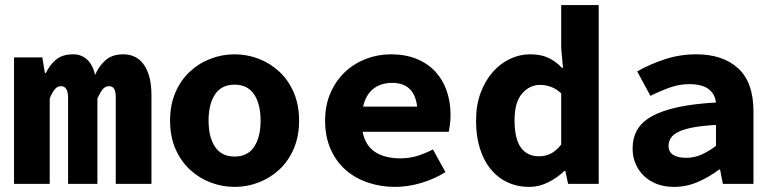

<svg xmlns="http://www.w3.org/2000/svg" viewBox="-20 -721 3040 753"><path d="M35 0V-496H146L156 -435H160Q174 -465 199 -486.5Q224 -508 267 -508Q299 -508 321.5 -487.5Q344 -467 353 -427Q367 -461 393.5 -484.5Q420 -508 463 -508Q517 -508 545.5 -465.5Q574 -423 574 -348V0H434V-338Q434 -361 428 -372Q422 -383 407 -383Q393 -383 383 -371Q373 -359 362 -335V0H247V-338Q247 -383 219 -383Q205 -383 195 -371Q185 -359 175 -335V0Z M900 12Q851 12 805.5 -5.5Q760 -23 724.5 -56Q689 -89 668 -137.5Q647 -186 647 -248Q647 -310 668 -358.5Q689 -407 724.5 -440Q760 -473 805.5 -490.5Q851 -508 900 -508Q949 -508 994.5 -490.5Q1040 -473 1075.5 -440Q1111 -407 1132 -358.5Q1153 -310 1153 -248Q1153 -186 1132 -137.5Q1111 -89 1075.5 -56Q1040 -23 994.5 -5.5Q949 12 900 12ZM900 -107Q951 -107 976.5 -145Q1002 -183 1002 -248Q1002 -313 976.5 -351Q951 -389 900 -389Q849 -389 823.5 -351Q798 -313 798 -248Q798 -183 823.5 -145Q849 -107 900 -107Z M1530 12Q1472 12 1421.5 -5.5Q1371 -23 1334 -56Q1297 -89 1276 -137.5Q1255 -186 1255 -248Q1255 -309 1276.5 -357.5Q1298 -406 1334 -439.5Q1370 -473 1416.5 -490.5Q1463 -508 1513 -508Q1570 -508 1614 -490Q1658 -472 1687.5 -440Q1717 -408 1732 -364.5Q1747 -321 1747 -270Q1747 -250 1744.5 -231.5Q1742 -213 1740 -204H1402Q1413 -150 1451 -125Q1489 -100 1550 -100Q1584 -100 1614.5 -109Q1645 -118 1678 -135L1727 -46Q1684 -19 1632 -3.5Q1580 12 1530 12ZM1518 -396Q1474 -396 1444.5 -373Q1415 -350 1404 -303H1616Q1605 -396 1518 -396Z M2056 12Q2009 12 1970.5 -6Q1932 -24 1904.5 -57.5Q1877 -91 1862 -139Q1847 -187 1847 -248Q1847 -309 1865 -357Q1883 -405 1912.5 -438.5Q1942 -472 1980 -490Q2018 -508 2059 -508Q2101 -508 2130 -494.5Q2159 -481 2184 -455H2188L2181 -532V-701H2328V0H2208L2197 -51H2194Q2166 -24 2130 -6Q2094 12 2056 12ZM2094 -108Q2119 -108 2140 -118.5Q2161 -129 2181 -154V-355Q2161 -373 2140.5 -380.5Q2120 -388 2098 -388Q2057 -388 2027.5 -354Q1998 -320 1998 -250Q1998 -176 2023 -142Q2048 -108 2094 -108Z M2624 12Q2586 12 2556 0.5Q2526 -11 2505 -31.5Q2484 -52 2472.5 -79Q2461 -106 2461 -138Q2461 -180 2479 -211.5Q2497 -243 2536.5 -265Q2576 -287 2638 -300.5Q2700 -314 2788 -319Q2784 -353 2758.5 -372Q2733 -391 2682 -391Q2646 -391 2609.5 -378.5Q2573 -366 2531 -345L2479 -441Q2530 -470 2588.5 -489Q2647 -508 2711 -508Q2815 -508 2875 -453Q2935 -398 2935 -284V0H2815L2804 -56H2800Q2762 -27 2717 -7.5Q2672 12 2624 12ZM2671 -102Q2704 -102 2733 -115.5Q2762 -129 2788 -149V-231Q2733 -228 2697 -221Q2661 -214 2640 -203.5Q2619 -193 2610.5 -179Q2602 -165 2602 -149Q2602 -125 2620.5 -113.5Q2639 -102 2671 -102Z"/></svg>

Font: Source Code Pro
Style: Bold
Weight: 700
Monospace: yes
Designer: Paul D. Hunt, Teo Tuominen
Foundry: Adobe Systems Incorporated
Version: Version 2.030;PS 1.000;hotconv 16.6.51;makeotf.lib2.5.65220